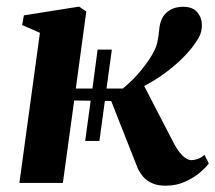

<svg xmlns="http://www.w3.org/2000/svg" viewBox="-20 -566 666 594"><path d="M492 8.5Q467 8.5 450 0.5Q433 -7.5 423 -19.2Q413 -31 407 -43L324 -253.5L304.5 -254L287.5 -130H243.5L260.5 -254.5L209.5 -255L174.5 0H40L103.5 -464.5L48.5 -488.5L54 -518.5L224.5 -545.5L247 -530.5L214.5 -292H266L282 -412.5H326L309.5 -292H360Q378.5 -307.5 392.8 -322Q407 -336.5 419 -351.5Q431 -366.5 442.5 -383.5Q462 -413 466.5 -434Q471 -455 472.5 -473.5Q475 -508.5 495 -526.8Q515 -545 546.5 -545Q576 -545 590 -528.5Q604 -512 604.5 -491.5Q605.5 -468 594.8 -449.5Q584 -431 573 -417.5Q555 -395 530.8 -373Q506.5 -351 479.5 -332.2Q452.5 -313.5 426 -300L520 -118.5Q526.5 -106.5 535 -95.5Q543.5 -84.5 553.2 -77.5Q563 -70.5 572.5 -70.5Q580.5 -70.5 591.5 -74.2Q602.5 -78 612.5 -87L626 -60.5Q617.5 -48.5 598.5 -32.2Q579.5 -16 552.5 -3.8Q525.5 8.5 492 8.5Z"/></svg>

Font: Merriweather 72pt
Style: Bold Italic
Weight: 700
Italic angle: -7.8°
Version: Version 2.101